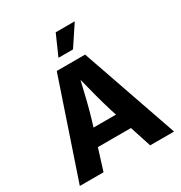

<svg xmlns="http://www.w3.org/2000/svg" viewBox="-214 -1103 1187 1257"><g transform="rotate(-30 379.5 -475.0)"><path d="M23.4 0H202.6L252.9 -161.1H502.9L555.2 0H735.8L483.4 -727.5H269ZM321.8 -796.4H431.6L533.7 -950.2H389.6ZM292 -286.1 306.6 -333C330.1 -411.1 351.6 -501 374.5 -599.6C398.9 -501.5 422.4 -412.6 446.8 -333L461.9 -286.1Z"/></g></svg>

Font: Raveo
Style: Bold
Weight: 700
Designer: Jakub Foglar, Rasmus Andersson (Inter)
Foundry: Jakubfoglar.com
Version: Version 1.100;Glyphs 3.2.3 (3260)